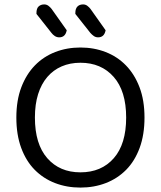

<svg xmlns="http://www.w3.org/2000/svg" viewBox="-20 -836 729 869"><path d="M634 -304Q634 -226 612 -166.5Q590 -107 551 -67.5Q512 -28 459 -7.5Q406 13 344 13Q282 13 229 -7.5Q176 -28 137 -67.5Q98 -107 76 -166.5Q54 -226 54 -304Q54 -382 76.5 -441Q99 -500 138 -540Q177 -580 230 -600.5Q283 -621 344 -621Q405 -621 458 -600.5Q511 -580 550 -540Q589 -500 611.5 -441Q634 -382 634 -304ZM551 -304Q551 -424 494.5 -488Q438 -552 344 -552Q297 -552 259 -535.5Q221 -519 194 -487.5Q167 -456 152.5 -410Q138 -364 138 -304Q138 -184 194 -120Q250 -56 344 -56Q439 -56 495 -120Q551 -184 551 -304ZM145 -773V-777Q145 -798 155 -807Q165 -816 180 -816Q191 -816 199.5 -809.5Q208 -803 214 -795L282 -699Q276 -667 248 -667Q237 -667 228 -673Q219 -679 213 -687ZM321 -773V-777Q321 -797 330.5 -806.5Q340 -816 356 -816Q367 -816 375.5 -809.5Q384 -803 390 -795L458 -699Q452 -667 424 -667Q413 -667 404.5 -673Q396 -679 389 -687Z"/></svg>

Font: Baloo Thambi 2
Style: Regular
Weight: 400
Designer: Aadarsh Rajan and Ek Type
Foundry: Ek Type
Version: Version 1.640;hotconv 1.0.111;makeotfexe 2.5.65597; ttfautoh